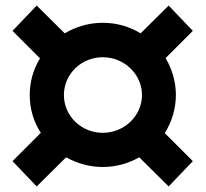

<svg xmlns="http://www.w3.org/2000/svg" viewBox="-20 -663 740 691"><path d="M613 -321C613 -369 599 -415 576 -454L674 -552L587 -643L486 -543C447 -567 400 -581 350 -581C300 -581 253 -567 213 -543L112 -643L25 -552L124 -453C100 -414 87 -369 87 -321C87 -271 101 -224 127 -185L25 -83L112 8L218 -97C257 -75 302 -62 350 -62C398 -62 443 -75 481 -97L587 8L674 -83L573 -184C598 -224 613 -271 613 -321ZM350 -185C272 -185 210 -246 210 -321C210 -396 272 -457 350 -457C427 -457 491 -396 491 -321C491 -246 427 -185 350 -185Z"/></svg>

Font: Montserrat Lite
Style: Bold
Weight: 700
Designer: Julieta Ulanovsky
Foundry: Julieta Ulanovsky
Version: Version 7.200;PS 007.200;hotconv 1.0.88;makeotf.lib2.5.64775